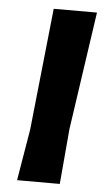

<svg xmlns="http://www.w3.org/2000/svg" viewBox="-49 -679 402 712"><g transform="rotate(5 152.0 -322.5)"><path d="M283 -645 219 -206 201 0H42L74 -191L122 -645Z"/></g></svg>

Font: Alegreya Sans SC ExtraBold
Style: Italic
Weight: 800
Italic angle: -7°
Designer: Juan Pablo del Peral
Foundry: Huerta Tipografica
Version: Version 2.007